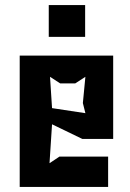

<svg xmlns="http://www.w3.org/2000/svg" viewBox="-20 -740 516 760"><path d="M58 0H408V-120H215L176 -94L186 -248L306 -190H428V-520H58ZM173 -594H317V-720H173ZM178 -436 218 -410H278L318 -436L308 -332L318 -292L186 -312Z"/></svg>

Font: Pescante Normal
Style: Regular
Weight: 400
Designer: Ariel Martín Pérez
Foundry: Tunera Type Foundry
Version: Version 1.000;FEAKit 1.0